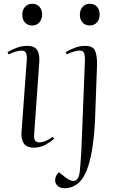

<svg xmlns="http://www.w3.org/2000/svg" viewBox="-20 -768 621 1017"><path d="M98 -690Q98 -715 112.5 -731.5Q127 -748 151 -748Q174 -748 188.5 -732.5Q203 -717 203 -692Q203 -666 188.5 -649.5Q174 -633 150 -633Q127 -633 112.5 -648.5Q98 -664 98 -690ZM122 -452Q123 -478 117 -489Q111 -500 95 -500Q68 -500 25 -480L20 -492Q42 -505 68.5 -515Q95 -525 125 -525Q163 -525 177 -502.5Q191 -480 188 -439L161 -58Q159 -33 166 -23.5Q173 -14 188 -14Q220 -14 259 -43L267 -33Q249 -17 221.5 -1.5Q194 14 159 14Q119 14 105 -10Q91 -34 94 -69ZM403 -690Q403 -715 417.5 -731.5Q432 -748 456 -748Q479 -748 493.5 -732.5Q508 -717 508 -692Q508 -666 493.5 -649.5Q479 -633 455 -633Q432 -633 417.5 -648.5Q403 -664 403 -690ZM483 -122Q480 -59 471.5 1.5Q463 62 448 109.5Q433 157 412 184Q394 207 370.5 218Q347 229 324 229Q297 229 284.5 216Q272 203 272 188Q272 163 292 144L322 168Q358 197 378.5 188.5Q399 180 403 137Q405 114 407 88.5Q409 63 411 30L430 -452Q430 -475 425 -487.5Q420 -500 402 -500Q387 -500 370 -494.5Q353 -489 333 -480L328 -492Q350 -505 376.5 -515Q403 -525 433 -525Q473 -525 484 -498Q495 -471 494 -424Z"/></svg>

Font: Literata 72pt Light
Style: Italic
Weight: 300
Italic angle: -2°
Designer: Latin by Veronika Burian and Jose Scaglione. Greek by Irene Vlachou. Cyrillic by Vera Evstafieva
Foundry: TypeTogether
Version: Version 3.002